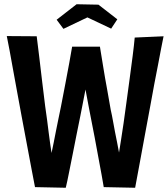

<svg xmlns="http://www.w3.org/2000/svg" viewBox="-20 -876 794 905"><path d="M290 9 145 6Q140 -20 130 -72Q120 -124 107.5 -191.5Q95 -259 81 -333Q71 -387 61 -441.5Q51 -496 42 -545.5Q33 -595 25.5 -636.5Q18 -678 12 -706L153 -705Q159 -662 165 -607.5Q171 -553 178.5 -493.5Q186 -434 193 -375Q198 -342 202 -310.5Q206 -279 209.5 -251Q213 -223 216.5 -198.5Q220 -174 223 -155Q228 -178 233 -203.5Q238 -229 243.5 -257Q249 -285 255 -314Q261 -343 267 -372Q278 -428 288 -481Q298 -534 306.5 -579.5Q315 -625 320 -656H451Q459 -608 467 -558Q475 -508 484.5 -457.5Q494 -407 502 -358Q508 -332 512.5 -306Q517 -280 522 -254.5Q527 -229 532 -204.5Q537 -180 541 -157Q545 -181 550.5 -216.5Q556 -252 562.5 -295.5Q569 -339 575 -386Q583 -445 591 -504Q599 -563 605.5 -614Q612 -665 615 -699L751 -705Q746 -682 739.5 -647.5Q733 -613 725 -571Q717 -529 707.5 -481Q698 -433 689 -380Q677 -316 664.5 -248Q652 -180 640 -115Q628 -50 617 9L469 6Q466 -14 459 -51.5Q452 -89 443.5 -135Q435 -181 426 -229.5Q417 -278 408 -322Q402 -353 397 -379Q392 -405 388.5 -424.5Q385 -444 383 -454Q380 -440 376.5 -421Q373 -402 368.5 -379.5Q364 -357 359 -331Q350 -289 341 -242Q332 -195 322.5 -148.5Q313 -102 305 -61Q297 -20 290 9ZM504 -741 392 -794 279 -740 247 -783 341 -856 444 -854 533 -785Z"/></svg>

Font: Truculenta ExtraBold
Style: Regular
Weight: 800
Version: Version 1.002